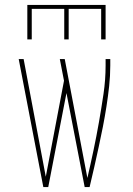

<svg xmlns="http://www.w3.org/2000/svg" viewBox="-20 -760 540 780"><path d="M156 0 56 -520H76L166 -42L240 -432L223 -520H243L335 -37Q348 -93 360 -150Q372 -207 382 -264Q392 -321 400.5 -378.5Q409 -436 409 -494V-520H428V-494Q428 -452 423.5 -410.5Q419 -369 412.5 -327.5Q406 -286 398 -245Q390 -204 381 -163Q372 -122 363 -81.5Q354 -41 344 0H324L250 -382L176 0ZM91 -600V-740H409V-600H391V-724H259V-600H241V-724H109V-600Z"/></svg>

Font: Zed Mono Thin
Style: Regular
Weight: 100
Monospace: yes
Designer: Belleve Invis
Foundry: Belleve Invis
Version: Version 1.0.0; ttfautohint (v1.8.4)